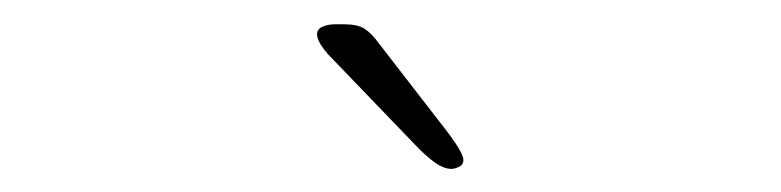

<svg xmlns="http://www.w3.org/2000/svg" viewBox="-20 -692 659 162"><path d="M361 -549.5Q355 -549.5 348.2 -554Q341.5 -558.5 333 -567L256.5 -646.5Q247.5 -657 247.5 -663Q247.5 -667.5 252.2 -669.5Q257 -671.5 262.5 -671.5H270.5Q281.5 -671.5 287.5 -667.8Q293.5 -664 300 -655L356.5 -582Q371 -563 371 -557Q371 -553 367.2 -551.2Q363.5 -549.5 361 -549.5Z"/></svg>

Font: Sono ExtraLight Monospace ExtraLight
Style: Regular
Weight: 250
Version: Version 2.112